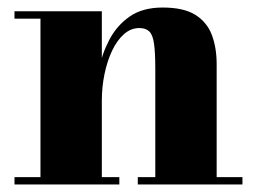

<svg xmlns="http://www.w3.org/2000/svg" viewBox="-20 -490 682 510"><path d="M250.5 -460V-19.5H297V0H18.5V-19.5H87.5V-440.5H18.5V-460ZM555.5 -319.5V-19.5H624V0H346V-19.5H392.5V-308Q392.5 -350 389.2 -373.5Q386 -397 376.8 -406.2Q367.5 -415.5 350 -415.5Q327.5 -415.5 309 -399Q290.5 -382.5 277.5 -354.8Q264.5 -327 257.5 -292.8Q250.5 -258.5 250.5 -223L234 -222.5Q234 -259.5 242 -302.2Q250 -345 269.8 -383.2Q289.5 -421.5 324 -445.8Q358.5 -470 412 -470Q468 -470 499 -450.5Q530 -431 542.8 -397Q555.5 -363 555.5 -319.5Z"/></svg>

Font: Bodoni Moda 11pt ExtraBold
Style: Regular
Weight: 800
Designer: Owen Earl
Foundry: indestructible type
Version: Version 2.004